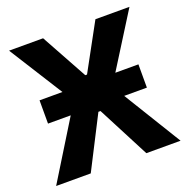

<svg xmlns="http://www.w3.org/2000/svg" viewBox="-125 -819 918 938"><g transform="rotate(-20 334.0 -350.0)"><path d="M77 -300H195L10 0H190L328 -270H339L479 0H657L473 -300H591V-421H471L646 -700H469L338 -460H329L197 -700H20L196 -421H77Z"/></g></svg>

Font: Fixel Display Bold
Style: Bold
Weight: 700
Designer: AlfaBravo + MacPaw
Foundry: Kyrylo Tkachov, Marchela Mozhyna, Serhii Makarenko, Maria Weinstein, Zakhar Kryvoshyya
Version: Version 1.211